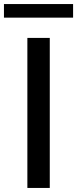

<svg xmlns="http://www.w3.org/2000/svg" viewBox="-50 -927 381 947"><path d="M85 0V-740H195.5V0ZM-30.5 -840V-907H310.5V-840Z"/></svg>

Font: Encode Sans SemiExpanded Medium
Style: Regular
Weight: 500
Width: 6
Designer: Multiple Designers
Foundry: Impallari Type
Version: Version 3.002